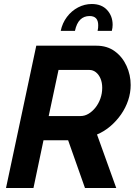

<svg xmlns="http://www.w3.org/2000/svg" viewBox="-20 -938 682 958"><path d="M10 0 161 -710H461Q515 -710 553 -682Q591 -654 611.5 -609Q632 -564 632 -514Q632 -475 619.5 -437.5Q607 -400 584 -367Q561 -334 530.5 -308Q500 -282 464 -267L560 0H404L320 -238H197L147 0ZM382 -359Q403 -359 422 -370.5Q441 -382 456.5 -401.5Q472 -421 481 -446.5Q490 -472 490 -500Q490 -526 481.5 -546Q473 -566 458.5 -577.5Q444 -589 426 -589H272L223 -359ZM283 -784Q291 -823 314 -853.5Q337 -884 369.5 -901Q402 -918 438 -918Q487 -918 514.5 -888Q542 -858 542 -814Q542 -807 541 -799.5Q540 -792 538 -784H467Q469 -792 469.5 -799Q470 -806 470 -812Q470 -858 427 -858Q399 -858 380.5 -840Q362 -822 354 -784Z"/></svg>

Font: Raleway Thin
Style: Bold Italic
Weight: 700
Italic angle: -12°
Version: Version 4.026